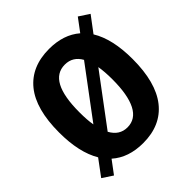

<svg xmlns="http://www.w3.org/2000/svg" viewBox="-189 -819 978 978"><g transform="rotate(-45 300.0 -330.5)"><path d="M564.9 -331.5Q564.9 -163.1 496.6 -76.7Q428.2 9.8 300.3 9.8Q195.3 9.8 129.9 -48.3L78.1 21L22.5 -15.6L86.4 -101.6Q35.2 -187.5 35.2 -331.5Q35.2 -500 103.8 -584.5Q172.4 -668.9 300.3 -668.9Q403.8 -668.9 468.8 -612.8L520.5 -682.1L576.2 -645.5L512.7 -561Q564.9 -476.1 564.9 -331.5ZM418.9 -331.5Q418.9 -384.8 412.1 -425.8L212.9 -159.2Q243.2 -103.5 300.3 -103.5Q359.4 -103.5 389.2 -161.4Q418.9 -219.2 418.9 -331.5ZM181.2 -331.5Q181.2 -273.4 188 -237.3L386.7 -503.4Q357.4 -555.7 300.3 -555.7Q181.2 -555.7 181.2 -331.5Z"/></g></svg>

Font: Liberation Mono
Style: Bold
Weight: 700
Monospace: yes
Designer: Steve Matteson
Foundry: Ascender Corporation
Version: Version 2.1.5